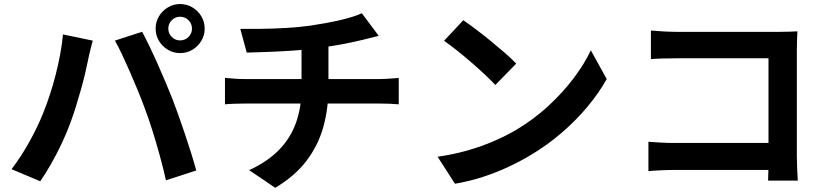

<svg xmlns="http://www.w3.org/2000/svg" viewBox="-20 -859 4040 937"><path d="M801.4 -719.5Q801.4 -695.5 818.3 -678.7Q835.1 -661.8 859.1 -661.8Q883 -661.8 900 -678.7Q916.9 -695.5 916.9 -719.5Q916.9 -743.4 900 -760.4Q883 -777.3 859.1 -777.3Q835.1 -777.3 818.3 -760.4Q801.4 -743.4 801.4 -719.5ZM739.5 -719.5Q739.5 -752.4 755.8 -779.5Q772.1 -806.6 799.2 -822.9Q826.2 -839.3 859.1 -839.3Q892 -839.3 919.1 -822.9Q946.2 -806.6 962.5 -779.5Q978.9 -752.4 978.9 -719.5Q978.9 -686.6 962.5 -659.6Q946.2 -632.5 919.1 -616.2Q892 -599.9 859.1 -599.9Q826.2 -599.9 799.2 -616.2Q772.1 -632.5 755.8 -659.6Q739.5 -686.6 739.5 -719.5ZM192.3 -311.1Q209.1 -353.3 224.3 -399.7Q239.5 -446.1 252 -495.3Q264.4 -544.5 273.7 -594Q283.1 -643.4 287.3 -691L432.6 -660.8Q429 -646.6 423.9 -627.6Q418.8 -608.6 414.9 -590.6Q410.9 -572.6 408.7 -561Q403.7 -534.8 394.8 -497.6Q385.9 -460.5 374.2 -419.2Q362.5 -377.9 349.7 -336.5Q336.9 -295.2 323.6 -260.2Q306.2 -211.7 281.6 -159.8Q257 -107.9 229.8 -59.9Q202.5 -11.9 176.4 25.7L36.4 -33.4Q83.6 -95 125.1 -170.1Q166.5 -245.3 192.3 -311.1ZM685.9 -332Q671.4 -371.5 653 -416.5Q634.6 -461.5 614.7 -506.9Q594.9 -552.3 576 -592.4Q557.1 -632.4 540.9 -660.9L673.6 -703.9Q689.2 -675 709 -634.2Q728.8 -593.3 749.1 -547.5Q769.4 -501.6 788.4 -456.9Q807.4 -412.3 821.5 -376.3Q834.6 -342.5 850.5 -297.7Q866.5 -252.9 882.7 -204.6Q898.9 -156.4 913.3 -110.3Q927.7 -64.3 937.7 -27L789.9 21Q776.6 -38.4 759.9 -99.1Q743.2 -159.9 724.7 -219.1Q706.3 -278.4 685.9 -332Z M1152.7 -718Q1191.3 -717.6 1250.3 -718.2Q1309.4 -718.8 1374.3 -722.5Q1439.3 -726.2 1493.8 -733.8Q1531.6 -739.4 1568.5 -746.1Q1605.3 -752.9 1638.6 -760.5Q1671.9 -768.1 1699.5 -776.9Q1727.1 -785.7 1745.9 -794.3L1828.2 -684.1Q1802.5 -678.2 1783.3 -673Q1764.2 -667.8 1751.1 -664.8Q1720.2 -657.2 1684.2 -649.8Q1648.3 -642.3 1610 -636.2Q1571.7 -630 1532.8 -624.2Q1476.3 -616.5 1411.9 -612.2Q1347.6 -607.9 1287.7 -605.6Q1227.8 -603.3 1184.1 -602.3ZM1196 -28.6Q1284.2 -69.2 1340.7 -126.5Q1397.2 -183.9 1424.4 -259.6Q1451.5 -335.3 1451.5 -428.8Q1451.5 -428.8 1451.5 -451.2Q1451.5 -473.6 1451.5 -519.1Q1451.5 -564.6 1451.5 -635.2L1582.9 -650Q1582.9 -624.4 1582.9 -594.7Q1582.9 -565 1582.9 -535.9Q1582.9 -506.7 1582.9 -483.3Q1582.9 -459.8 1582.9 -445.5Q1582.9 -431.1 1582.9 -431.1Q1582.9 -330.8 1558.4 -241.2Q1533.8 -151.5 1477 -75.9Q1420.3 -0.3 1323.2 57.5ZM1077.9 -478.9Q1098.7 -477.1 1122.7 -475.2Q1146.7 -473.3 1170.3 -473.3Q1183.5 -473.3 1222.5 -473.3Q1261.5 -473.3 1317.4 -473.3Q1373.3 -473.3 1437.1 -473.3Q1500.9 -473.3 1565 -473.3Q1629.2 -473.3 1685.1 -473.3Q1741.1 -473.3 1781 -473.3Q1821 -473.3 1835.3 -473.3Q1846.3 -473.3 1863.4 -474.2Q1880.5 -475.1 1897.8 -476.4Q1915.2 -477.7 1926 -478.7V-349.9Q1905.9 -351.9 1882.4 -352.7Q1858.8 -353.6 1837.9 -353.6Q1824.3 -353.6 1784.8 -353.6Q1745.2 -353.6 1688.8 -353.6Q1632.3 -353.6 1567.9 -353.6Q1503.4 -353.6 1438.9 -353.6Q1374.3 -353.6 1318 -353.6Q1261.7 -353.6 1222.8 -353.6Q1184 -353.6 1171.5 -353.6Q1148.9 -353.6 1123.1 -352.7Q1097.3 -351.9 1077.9 -349.9Z M2241.1 -760.4Q2267.3 -742.4 2302.3 -716Q2337.3 -689.6 2374.5 -659.3Q2411.6 -629 2444.7 -600.2Q2477.8 -571.4 2499.1 -548.5L2397.3 -444.3Q2377.8 -465.5 2347 -494.4Q2316.2 -523.4 2280.3 -554.4Q2244.4 -585.5 2209.4 -613.3Q2174.4 -641 2147 -659.8ZM2115.5 -94.2Q2194.4 -105.3 2263.1 -125.2Q2331.8 -145 2391.1 -170.8Q2450.4 -196.5 2498.8 -225Q2584.1 -275.7 2654.8 -340.7Q2725.5 -405.8 2778.7 -476.2Q2831.9 -546.6 2863.4 -613.5L2940.9 -473.3Q2903.1 -405.6 2847.4 -338.8Q2791.7 -271.9 2721.9 -211.7Q2652.2 -151.5 2571 -102.9Q2520.5 -72.5 2461.2 -44.7Q2402 -16.8 2336.4 4.4Q2270.7 25.7 2200.3 37.7Z M3156.6 -710.1Q3184.8 -707.4 3219.7 -705.5Q3254.5 -703.6 3280.4 -703.6H3784.1Q3806.1 -703.6 3832.7 -704.4Q3859.3 -705.1 3871.6 -706.1Q3870.6 -688.6 3869.7 -662.3Q3868.8 -636.1 3868.8 -613.7V-95.6Q3868.8 -69.9 3870.3 -35.1Q3871.8 -0.3 3873.4 22.3H3728.4Q3729.2 -0.3 3729.8 -26.5Q3730.4 -52.8 3730.4 -80.3V-574.5H3280.7Q3248.9 -574.5 3213.2 -573.5Q3177.6 -572.5 3156.6 -570.7ZM3144.4 -167.1Q3169.8 -165.3 3202.5 -163.3Q3235.2 -161.3 3268.7 -161.3H3809.2V-29.7H3272.8Q3243.9 -29.7 3206.4 -28Q3168.9 -26.3 3144.4 -23.8Z"/></svg>

Font: Noto Sans TC
Style: Regular
Weight: 100
Designer: Ryoko NISHIZUKA 西塚涼子 (kana, bopomofo & ideographs); Paul D. Hunt (Latin, Greek & Cyrillic); Sandoll Communications 산돌커뮤니
Foundry: Adobe
Version: Version 2.004;hotconv 1.0.118;makeotfexe 2.5.65603